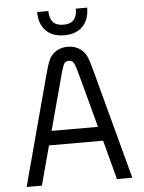

<svg xmlns="http://www.w3.org/2000/svg" viewBox="-58 -902 710 948"><g transform="rotate(-5 297.0 -428.0)"><path d="M162.1 -856H217.8Q217.8 -782.2 286.1 -782.2Q321.3 -782.2 337.6 -800.5Q354 -818.8 354 -856H410.2Q410.2 -797.4 377.7 -763.7Q345.2 -730 286.1 -730Q227.1 -730 194.6 -763.7Q162.1 -797.4 162.1 -856ZM296.9 -671.9Q340.8 -671.9 370.1 -644Q383.8 -631.3 392.3 -611.3Q400.9 -591.3 416 -534.2L559.1 0H482.9L431.2 -194.8H163.1L110.8 0H35.2L178.2 -534.2Q193.4 -591.3 201.9 -611.3Q210.4 -631.3 224.1 -644Q253.4 -671.9 296.9 -671.9ZM182.1 -265.1H412.1L344.2 -518.1Q326.7 -585.4 317.9 -594.2Q310.1 -602.1 296.9 -602.1Q283.7 -602.1 275.9 -594.2Q267.6 -585.9 250 -518.1Z"/></g></svg>

Font: Gidolinya
Style: Regular
Weight: 400
Version: Version 1.0.3